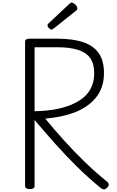

<svg xmlns="http://www.w3.org/2000/svg" viewBox="-20 -1419 890 1455"><path d="M207 14Q189 14 179.5 8Q170 2 170 -10V-1103Q170 -1115 179.5 -1120.5Q189 -1126 207 -1126H409Q531 -1126 610 -1099.5Q689 -1073 728.5 -1015.5Q768 -958 768 -865Q768 -807 751.5 -760Q735 -713 704.5 -676.5Q674 -640 632.5 -612Q591 -584 541 -565.5Q491 -547 436 -536Q381 -525 323 -520Q392 -436 467.5 -352.5Q543 -269 624.5 -190Q706 -111 793 -41Q802 -34 804 -22Q806 -10 790 5Q779 16 768 16Q757 16 744 6Q653 -68 566 -153.5Q479 -239 398 -330Q317 -421 242 -510V-10Q242 2 233.5 8Q225 14 207 14ZM242 -576Q292 -577 340.5 -582Q389 -587 433.5 -597.5Q478 -608 517 -624Q556 -640 589 -662Q622 -684 645.5 -714Q669 -744 681.5 -781.5Q694 -819 694 -865Q694 -935 664 -978Q634 -1021 571.5 -1041Q509 -1061 416 -1061H242ZM371 -1195Q361 -1195 350.5 -1206Q340 -1217 340 -1226Q340 -1229 341 -1233Q342 -1237 347 -1241L505 -1389Q510 -1394 513.5 -1396.5Q517 -1399 523 -1399Q531 -1399 541.5 -1392Q552 -1385 559 -1375Q566 -1365 566 -1356Q566 -1350 564 -1346Q562 -1342 554 -1336L388 -1204Q382 -1201 378 -1198Q374 -1195 371 -1195Z"/></svg>

Font: Playwrite BR Light
Style: Regular
Weight: 300
Version: Version 1.003